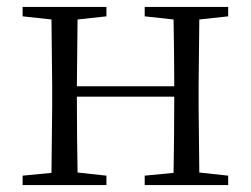

<svg xmlns="http://www.w3.org/2000/svg" viewBox="-20 -532 722 552"><path d="M396 -485 479 -476C480 -422 481 -343 481 -284H201L203 -476L286 -485V-512H45V-485L128 -476L130 -285V-227L128 -35L45 -27V0H286V-27L203 -36C202 -91 201 -176 201 -254H481C481 -176 480 -91 479 -35L396 -27V0H636V-27L553 -36L551 -227V-285L553 -476L636 -485V-512H396Z"/></svg>

Font: Source Han Serif CN Light
Style: Regular
Weight: 300
Designer: Ryoko NISHIZUKA 西塚涼子 (kana & ideographs); Frank Grießhammer (Latin, Greek & Cyrillic); Wenlong ZHANG 张文龙 (bopomofo); San
Foundry: Adobe
Version: Version 2.003;hotconv 1.1.1;makeotfexe 2.6.0